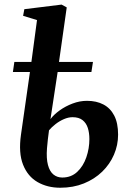

<svg xmlns="http://www.w3.org/2000/svg" viewBox="-20 -826 588 856"><path d="M205 -295Q220.5 -315.5 246.2 -334Q272 -352.5 303.8 -364.5Q335.5 -376.5 368 -376.5Q410 -376.5 441 -360.2Q472 -344 489.2 -310.8Q506.5 -277.5 506.5 -225.5Q506.5 -179 488 -136.2Q469.5 -93.5 435.5 -60.5Q401.5 -27.5 354 -8.2Q306.5 11 248.5 11Q191.5 11 147.5 -14.2Q103.5 -39.5 82.8 -91.8Q62 -144 73.5 -225.5L113.5 -505H37.5L44 -550H120L145 -736.5L83 -755.5L88.5 -785L254.5 -805.5L277.5 -793L243 -550H394.5L387.5 -505H237ZM303.5 -303.5Q285 -303.5 265.2 -295Q245.5 -286.5 228 -273Q210.5 -259.5 198.5 -245Q196 -226 193.5 -205.8Q191 -185.5 189.5 -165Q186 -119.5 193.8 -90.5Q201.5 -61.5 218.2 -48Q235 -34.5 257.5 -34.5Q297.5 -34.5 324.5 -60Q351.5 -85.5 365 -125Q378.5 -164.5 378.5 -206Q378.5 -233.5 371.5 -255.5Q364.5 -277.5 348 -290.5Q331.5 -303.5 303.5 -303.5Z"/></svg>

Font: Merriweather 60pt SemiBold
Style: Italic
Weight: 600
Italic angle: -7.8°
Version: Version 2.101